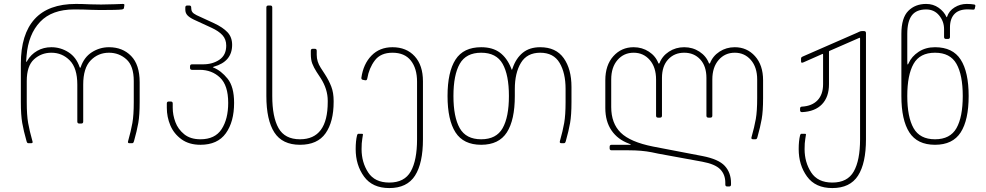

<svg xmlns="http://www.w3.org/2000/svg" viewBox="-20 -728 5012 976"><path d="M390 -386Q407 -437 447 -462.5Q487 -488 534 -488Q603 -488 646.5 -443.5Q690 -399 690 -310V-209Q690 -143 683 -103Q676 -63 661 -10Q659 -4 657 -2Q655 0 651 0H638Q628 0 631 -10Q646 -63 653 -103Q660 -143 660 -209V-316Q660 -393 622.5 -426.5Q585 -460 534 -460Q479 -460 441 -421Q403 -382 403 -298V-110Q403 -100 393 -100H383Q373 -100 373 -110V-298Q373 -382 334.5 -421Q296 -460 241 -460Q190 -460 153 -426.5Q116 -393 116 -316V-209Q116 -143 123 -103Q130 -63 145 -10L146 -6Q146 0 138 0H125Q121 0 119 -2Q117 -4 115 -10Q100 -63 93 -103Q86 -143 86 -209V-404Q86 -554 156 -631Q226 -708 366 -708Q397 -708 439 -706L494 -705Q526 -705 562 -706.5Q598 -708 604 -708Q609 -708 611 -706.5Q613 -705 612 -700L610 -687Q609 -682 601 -680Q578 -677 491 -677L445 -678Q403 -680 357 -680Q244 -680 184 -617Q124 -554 115 -444Q112 -413 114 -413Q116 -413 119 -420Q137 -451 169 -469.5Q201 -488 241 -488Q288 -488 328 -462.5Q368 -437 385 -386Q388 -381 390 -386Z M828 -180V-202Q828 -212 838 -212H848Q858 -212 858 -202V-180Q858 -144 871.5 -107.5Q885 -71 916.5 -45.5Q948 -20 999 -20Q1073 -20 1106.5 -71.5Q1140 -123 1140 -205Q1140 -294 1098.5 -333.5Q1057 -373 995 -373H956Q946 -373 946 -383V-391Q946 -401 956 -401H1012Q1061 -401 1095.5 -424.5Q1130 -448 1130 -496Q1130 -528 1111 -549Q1092 -570 1055 -587L966 -628Q943 -639 932.5 -650.5Q922 -662 922 -679V-690Q922 -700 932 -700H942Q952 -700 952 -690V-687Q952 -675 957.5 -667Q963 -659 979 -651L1068 -610Q1113 -589 1136.5 -564Q1160 -539 1160 -500Q1160 -415 1067 -389Q1059 -387 1064 -385Q1104 -369 1137 -328Q1170 -287 1170 -205Q1170 -109 1128 -50.5Q1086 8 999 8Q941 8 902.5 -20Q864 -48 846 -90.5Q828 -133 828 -180Z M1334 -240V-690Q1334 -700 1344 -700H1354Q1364 -700 1364 -690V-240Q1364 -133 1396 -76.5Q1428 -20 1505 -20Q1646 -20 1646 -210V-216Q1646 -275 1610 -331L1589 -363Q1575 -385 1567.5 -404.5Q1560 -424 1560 -453V-470Q1560 -480 1570 -480H1580Q1590 -480 1590 -470V-449Q1590 -415 1610 -384L1632 -350Q1652 -319 1664 -288Q1676 -257 1676 -215V-210Q1676 -109 1635 -50.5Q1594 8 1505 8Q1415 8 1374.5 -55Q1334 -118 1334 -240Z M1788 30Q1788 -12 1795 -40Q1797 -48 1802 -48H1820Q1825 -48 1825 -44Q1825 -41 1821.5 -21.5Q1818 -2 1818 30Q1818 97 1851.5 148.5Q1885 200 1959 200Q2036 200 2068 143.5Q2100 87 2100 -20V-313Q2100 -380 2068.5 -420Q2037 -460 1975 -460Q1915 -460 1885.5 -421Q1856 -382 1847 -329Q1845 -318 1836 -320L1826 -322Q1816 -323 1817 -333Q1827 -403 1868.5 -445.5Q1910 -488 1975 -488Q2046 -488 2088 -442Q2130 -396 2130 -315V-20Q2130 102 2089.5 165Q2049 228 1959 228Q1873 228 1830.5 169.5Q1788 111 1788 30Z M2255 -240Q2255 -362 2295.5 -425Q2336 -488 2426 -488Q2484 -488 2520.5 -461Q2557 -434 2578 -382Q2581 -373 2582 -373Q2583 -373 2586 -382Q2603 -432 2637.5 -460Q2672 -488 2726 -488Q2806 -488 2845.5 -432.5Q2885 -377 2885 -286V-209Q2885 -143 2878 -103Q2871 -63 2856 -10Q2854 -4 2852 -2Q2850 0 2845 0H2835Q2823 0 2826 -10Q2841 -63 2848 -103Q2855 -143 2855 -209V-276Q2855 -357 2824.5 -408.5Q2794 -460 2726 -460Q2659 -460 2628 -408.5Q2597 -357 2597 -276V-240Q2597 -118 2556.5 -55Q2516 8 2426 8Q2336 8 2295.5 -55Q2255 -118 2255 -240ZM2426 -20Q2503 -20 2535 -76.5Q2567 -133 2567 -240Q2567 -347 2535 -403.5Q2503 -460 2426 -460Q2349 -460 2317 -403.5Q2285 -347 2285 -240Q2285 -133 2317 -76.5Q2349 -20 2426 -20Z M3667 210V201Q3667 159 3641 132.5Q3615 106 3550 94L3326 53Q3318 51 3292.5 46Q3267 41 3238.5 38.5Q3210 36 3176 36H3089Q3079 36 3079 26V18Q3079 8 3089 8H3183Q3187 8 3187 7Q3187 6 3177 2Q3120 -19 3088.5 -65Q3057 -111 3057 -179V-320Q3057 -397 3098 -442.5Q3139 -488 3201 -488Q3244 -488 3278.5 -465.5Q3313 -443 3327 -406Q3328 -405 3329.5 -405Q3331 -405 3332 -406Q3346 -443 3380.5 -465.5Q3415 -488 3458 -488Q3501 -488 3535.5 -465.5Q3570 -443 3584 -406Q3585 -405 3586.5 -405Q3588 -405 3589 -406Q3603 -443 3637.5 -465.5Q3672 -488 3715 -488Q3777 -488 3818 -442.5Q3859 -397 3859 -320V-229Q3859 -163 3852 -123Q3845 -83 3830 -30Q3828 -24 3826 -22Q3824 -20 3819 -20H3809Q3797 -20 3800 -30Q3815 -83 3822 -123Q3829 -163 3829 -229V-324Q3829 -386 3797 -423Q3765 -460 3715 -460Q3665 -460 3633 -423Q3601 -386 3601 -324V-140Q3601 -130 3591 -130H3581Q3571 -130 3571 -140V-332Q3571 -392 3539.5 -426Q3508 -460 3458 -460Q3408 -460 3376.5 -426Q3345 -392 3345 -332V-140Q3345 -130 3335 -130H3325Q3315 -130 3315 -140V-324Q3315 -386 3283 -423Q3251 -460 3201 -460Q3151 -460 3119 -423Q3087 -386 3087 -324V-184Q3087 -101 3135.5 -53.5Q3184 -6 3300 17L3550 65Q3633 81 3664.5 115.5Q3696 150 3696 202V210Q3696 220 3686 220H3677Q3667 220 3667 210Z M4040 30Q4040 -12 4047 -40Q4049 -48 4054 -48H4072Q4077 -48 4077 -44Q4077 -41 4073.5 -21.5Q4070 -2 4070 30Q4070 97 4103.5 148.5Q4137 200 4211 200Q4288 200 4320 143.5Q4352 87 4352 -20V-532Q4352 -538 4347 -535L4196 -469Q4194 -468 4194 -465V-300Q4194 -235 4158.5 -198Q4123 -161 4057 -158Q4047 -158 4047 -168V-176Q4047 -186 4057 -186Q4108 -189 4136 -218.5Q4164 -248 4164 -300V-450Q4164 -456 4159 -453L4064 -411Q4058 -409 4057 -409Q4052 -409 4052 -417V-429Q4052 -434 4053.5 -436Q4055 -438 4059 -440L4338 -562Q4340 -563 4347.5 -566.5Q4355 -570 4361 -570H4372Q4382 -570 4382 -560V-20Q4382 102 4341.5 165Q4301 228 4211 228Q4125 228 4082.5 169.5Q4040 111 4040 30Z M4562 -240V-556Q4562 -637 4597 -672.5Q4632 -708 4688 -708Q4724 -708 4751.5 -688.5Q4779 -669 4791 -642Q4793 -638 4794 -642Q4804 -673 4832.5 -690.5Q4861 -708 4894 -708Q4917 -708 4933 -705Q4939 -703 4938 -697L4935 -684Q4934 -679 4927 -679L4909 -680Q4859 -683 4834 -659Q4809 -635 4809 -588V-540Q4809 -530 4799 -530H4789Q4779 -530 4779 -540V-580Q4779 -619 4754 -649.5Q4729 -680 4688 -680Q4638 -680 4615 -649.5Q4592 -619 4592 -556V-418Q4592 -400 4594 -400Q4596 -400 4599 -407Q4614 -441 4649.5 -464.5Q4685 -488 4733 -488Q4823 -488 4863.5 -425Q4904 -362 4904 -240Q4904 -118 4863.5 -55Q4823 8 4733 8Q4643 8 4602.5 -55Q4562 -118 4562 -240ZM4733 -20Q4810 -20 4842 -76.5Q4874 -133 4874 -240Q4874 -347 4842 -403.5Q4810 -460 4733 -460Q4656 -460 4624 -403.5Q4592 -347 4592 -240Q4592 -133 4624 -76.5Q4656 -20 4733 -20Z"/></svg>

Font: Barlow GEO Thin
Style: Regular
Weight: 100
Designer: Jeremy Tribby
Foundry: Tribby Type
Version: Version 1.408